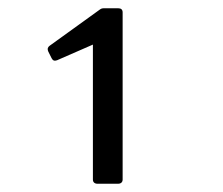

<svg xmlns="http://www.w3.org/2000/svg" viewBox="-20 -771 540 465"><path d="M266 -326C273 -326 277 -330 277 -336V-741C277 -748 273 -751 266 -751H234C229 -751 226 -751 222 -748L100 -660C96 -657 94 -653 97 -646L105 -630C108 -624 112 -623 118 -625L205 -663V-336C205 -330 209 -326 216 -326Z"/></svg>

Font: LINE Seed JP_OTF Regular
Style: Regular
Weight: 400
Designer: LY Corporation & Fontrix & Fontworks
Version: Version 1.002